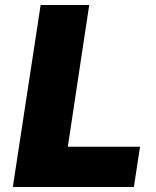

<svg xmlns="http://www.w3.org/2000/svg" viewBox="-20 -743 618 763"><path d="M31 0 141.5 -723H334.5L249.5 -160H536.5L512 0Z"/></svg>

Font: Public Sans Thin Black
Style: Italic
Weight: 900
Italic angle: -8°
Version: Version 2.001